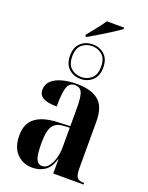

<svg xmlns="http://www.w3.org/2000/svg" viewBox="-175 -1044 876 1140"><g transform="rotate(20 262.5 -474.0)"><path d="M206 -842Q227 -867 252 -898.5Q277 -930 296 -958H405V-949Q387 -935 352.5 -913Q318 -891 280.5 -868.5Q243 -846 216 -830H206ZM265 -583Q221 -583 190.5 -611Q160 -639 160 -692Q160 -746 190.5 -773.5Q221 -801 265 -801Q309 -801 339.5 -773.5Q370 -746 370 -692Q370 -639 339.5 -611Q309 -583 265 -583ZM266 -595Q302 -595 329 -618.5Q356 -642 356 -692Q356 -744 329 -767Q302 -790 266 -790Q228 -790 201 -767Q174 -744 174 -692Q174 -642 201 -618.5Q228 -595 266 -595ZM176 10Q116 10 77.5 -30Q39 -70 39 -145Q39 -220 87.5 -256.5Q136 -293 233 -296L305 -299V-417Q305 -486 292.5 -512Q280 -538 249 -538Q215 -538 202 -504.5Q189 -471 189 -381Q132 -381 103.5 -396.5Q75 -412 75 -446Q75 -481 99.5 -503.5Q124 -526 165 -537Q206 -548 257 -548Q348 -548 394.5 -509.5Q441 -471 441 -378V-82Q441 -39 452.5 -24.5Q464 -10 494 -10H497V0H306V-90H304Q288 -35 254.5 -12.5Q221 10 176 10ZM227 -19Q250 -19 267.5 -39.5Q285 -60 295 -94.5Q305 -129 305 -169V-289L268 -287Q217 -284 197.5 -252Q178 -220 178 -149Q178 -74 189.5 -46.5Q201 -19 227 -19Z"/></g></svg>

Font: Noto Serif Display Condensed
Style: Bold
Weight: 700
Width: 3
Designer: Monotype Design Team
Foundry: Monotype Imaging Inc.
Version: Version 2.009